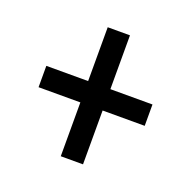

<svg xmlns="http://www.w3.org/2000/svg" viewBox="-86 -657 597 600"><g transform="rotate(20 212.5 -357.5)"><path d="M175 -143H249V-322H389V-393H249V-572H175V-393H36V-322H175Z"/></g></svg>

Font: Noto Serif Thai ExtraCondensed ExtraBold
Style: Regular
Weight: 800
Width: 2
Designer: Monotype Design Team
Foundry: Monotype Imaging Inc.
Version: Version 2.002